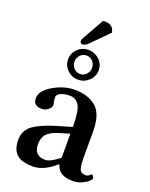

<svg xmlns="http://www.w3.org/2000/svg" viewBox="-156 -917 787 1007"><g transform="rotate(20 238.0 -413.0)"><path d="M222.2 -633.8Q201.2 -633.8 187 -618.4Q172.9 -603 172.9 -582Q172.9 -562 187 -546.4Q201.2 -530.8 222.2 -530.8Q243.2 -530.8 257.1 -546.4Q271 -562 271 -582Q271 -604 256.6 -618.9Q242.2 -633.8 222.2 -633.8ZM222.2 -665Q256.3 -665 282.2 -641.1Q308.1 -617.2 308.1 -582Q308.1 -547.9 282.5 -523.4Q256.8 -499 221.9 -499Q187 -499 162.1 -523.4Q137.2 -547.9 137.2 -582Q137.2 -616.2 162.1 -640.6Q187 -665 222.2 -665ZM280.8 -47.9Q213.9 10.3 155.8 9.8Q91.8 9.8 64 -16.1Q36.1 -42 36.1 -95.2Q36.1 -150.4 79.1 -180.2Q122.1 -210 210 -235.8L282.2 -256.8Q282.2 -345.7 264.6 -375.7Q247.1 -405.8 211.9 -405.8Q182.1 -405.8 161.6 -396.5Q141.1 -387.2 141.1 -371.1Q141.1 -359.9 144 -346.4Q147 -333 147 -328.1Q147 -315.9 131.1 -303Q115.2 -290 95.2 -290Q48.3 -290 47.9 -332Q47.9 -375 107.4 -409.4Q167 -443.8 226.1 -443.8Q299.3 -443.8 344.7 -406.5Q390.1 -369.1 390.1 -271V-126Q390.1 -104 391.1 -92.5Q392.1 -81.1 395.5 -67.6Q398.9 -54.2 407.5 -48.1Q416 -42 429.9 -42Q443.8 -42 451.9 -50Q460 -58.1 460.9 -58.1Q463.9 -58.1 469 -50.5Q474.1 -43 474.1 -38.1Q474.1 -34.2 463.1 -23.2Q452.1 -12.2 429 -1.2Q405.8 9.8 380.9 9.8Q336.9 9.8 314.5 -4.2Q292 -18.1 283.2 -47.9ZM282.2 -85V-219.2L225.1 -202.1Q176.3 -187 158.7 -165.5Q141.1 -144 141.1 -109.9Q141.1 -44.9 204.1 -44.9Q232.4 -44.9 282.2 -85ZM240.2 -833Q245.1 -835 252.9 -834.5Q283.2 -834.5 298.3 -813L306.6 -792.5L210.4 -695.3Q195.3 -681.2 180.2 -680.7Q175.3 -680.7 171.1 -684.8Q167 -689 167 -693.4Q167 -704.1 173.8 -714.8Z"/></g></svg>

Font: Linux Libertine
Style: Semibold
Weight: 600
Designer: Philipp H. Poll
Foundry: Philipp H. Poll
Version: Version 5.1.2 ; ttfautohint (v0.9)